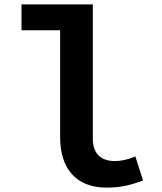

<svg xmlns="http://www.w3.org/2000/svg" viewBox="-20 -841 740 875"><path d="M254 -215C254 -73 327 14 465 14C534 14 574 2 632 -18L597 -128C561 -113 531 -107 503 -107C448 -107 403 -134 403 -208V-821H78V-703H254Z"/></svg>

Font: Kawkab Mono
Style: Bold
Weight: 700
Monospace: yes
Designer: Abdullah Arif
Foundry: Abdullah Arif
Version: Version 1.000;PS 000.500;hotconv 1.0.88;makeotf.lib2.5.64775